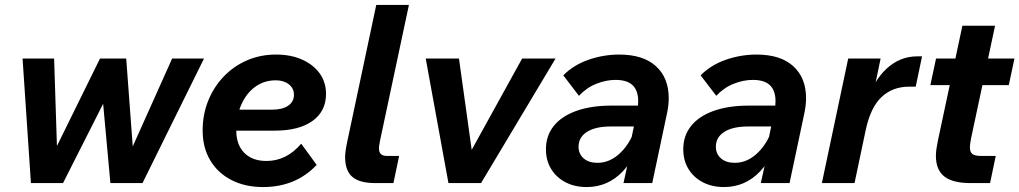

<svg xmlns="http://www.w3.org/2000/svg" viewBox="-20 -740 4120 776"><path d="M105 0 71.2 -503.5H198.7L212.2 -84.1H177.7L384.2 -503.5H490.1L521.3 -84.1H487.7L675.8 -503.5H804.6L555.9 0H426.2L391.1 -382.9H428.4L234.7 0Z M884.9 -212V-296.7H1078.5Q1121.1 -296.7 1144.5 -312.7Q1168 -328.7 1168 -357Q1168 -383.1 1147.4 -399.3Q1126.8 -415.4 1094.8 -415.4Q1048.2 -415.4 1012.2 -389.7Q976.3 -363.9 955.7 -318Q935 -272.1 935 -212.3Q935 -154.9 967.4 -122.2Q999.7 -89.4 1057.1 -89.4Q1137.8 -89.4 1197.4 -159.2L1259.9 -73.6Q1175.4 16 1043.2 16Q970.1 16 915 -12.6Q859.8 -41.1 829.4 -92.5Q799 -143.8 799 -212.6Q799 -277.3 821.7 -333.4Q844.3 -389.4 884.8 -431.3Q925.2 -473.2 979 -496.3Q1032.8 -519.5 1095.1 -519.5Q1155.6 -519.5 1200.9 -499.2Q1246.2 -479 1272 -443.4Q1297.7 -407.8 1297.7 -360.2Q1297.7 -290.4 1243 -251.2Q1188.3 -212 1090.6 -212Z M1383.7 -168.7 1500.7 -720H1632.7L1516 -171.8Q1514.3 -161.5 1513 -154.4Q1511.7 -147.2 1511.7 -140.4Q1511.7 -124.7 1519.5 -117.2Q1527.4 -109.8 1544.8 -109.8H1593.1L1570.1 0H1496.8Q1433.3 0 1404.1 -25.1Q1374.8 -50.1 1374.8 -105.7Q1374.8 -116.7 1377.1 -132.7Q1379.4 -148.7 1383.7 -168.7Z M1792.5 0 1700.6 -503.5H1835L1892.2 -93.2H1863.7L2090.3 -503.5H2225.4L1924.2 0Z M2499.9 0 2522.6 -102.8 2517.8 -113.4 2554.5 -288.8Q2567.3 -350.2 2546.6 -383.6Q2525.8 -417.1 2468 -417.1Q2429.9 -417.1 2390.3 -401.4Q2350.7 -385.7 2319.9 -352.8L2256.6 -435.5Q2297.9 -477.3 2358.4 -498.4Q2419 -519.5 2482.6 -519.5Q2579.7 -519.5 2631.2 -472.4Q2682.8 -425.4 2682.8 -343.3Q2682.8 -328.4 2680.8 -311.6Q2678.8 -294.8 2675.1 -278.5L2616.1 0ZM2451.7 -313.2H2567.9L2553.8 -228.8H2448.2Q2386.8 -228.8 2352.6 -207.1Q2318.3 -185.3 2318.3 -147.1Q2318.3 -118 2338.9 -100Q2359.5 -81.9 2394.9 -81.9Q2447.2 -81.9 2490.2 -125.1Q2533.3 -168.3 2553.8 -241.7L2580.7 -223.5Q2557.4 -111.2 2497.3 -47.6Q2437.2 16 2350.8 16Q2303.4 16 2266.3 -3Q2229.2 -22 2207.8 -56.6Q2186.5 -91.2 2186.5 -136.8Q2186.5 -191.3 2218 -230.8Q2249.4 -270.2 2309.1 -291.7Q2368.8 -313.2 2451.7 -313.2Z M3054.9 0 3077.6 -102.8 3072.8 -113.4 3109.5 -288.8Q3122.3 -350.2 3101.6 -383.6Q3080.8 -417.1 3023 -417.1Q2984.9 -417.1 2945.3 -401.4Q2905.7 -385.7 2874.9 -352.8L2811.6 -435.5Q2852.9 -477.3 2913.4 -498.4Q2974 -519.5 3037.6 -519.5Q3134.7 -519.5 3186.2 -472.4Q3237.8 -425.4 3237.8 -343.3Q3237.8 -328.4 3235.8 -311.6Q3233.8 -294.8 3230.1 -278.5L3171.1 0ZM3006.7 -313.2H3122.9L3108.8 -228.8H3003.2Q2941.8 -228.8 2907.6 -207.1Q2873.3 -185.3 2873.3 -147.1Q2873.3 -118 2893.9 -100Q2914.5 -81.9 2949.9 -81.9Q3002.2 -81.9 3045.2 -125.1Q3088.3 -168.3 3108.8 -241.7L3135.7 -223.5Q3112.4 -111.2 3052.3 -47.6Q2992.2 16 2905.8 16Q2858.4 16 2821.3 -3Q2784.2 -22 2762.8 -56.6Q2741.5 -91.2 2741.5 -136.8Q2741.5 -191.3 2773 -230.8Q2804.4 -270.2 2864.1 -291.7Q2923.8 -313.2 3006.7 -313.2Z M3301.7 0 3408.2 -503.5H3539.2L3501.1 -320.9H3481.4Q3509.7 -413.3 3563.5 -462.7Q3617.4 -512.2 3686.5 -512.2H3706.6L3681 -389.8H3655Q3587.8 -389.8 3543.1 -348Q3498.5 -306.2 3478.9 -214.3L3433.7 0Z M3771.2 -174.1 3869.7 -636H4001.7L3904.4 -179.1Q3902.4 -167.7 3901.2 -159.7Q3900 -151.7 3900 -144.7Q3900 -125.6 3910 -117.7Q3920 -109.8 3944.6 -109.8H4004.5L3981.5 0H3903.7Q3830.2 0 3796.4 -26.9Q3762.6 -53.8 3762.6 -110Q3762.6 -123.3 3764.9 -139.2Q3767.2 -155.2 3771.2 -174.1ZM3740.2 -395.9 3763.2 -503.5H4080.1L4057.2 -395.9Z"/></svg>

Font: Wix Madefor Text
Style: Italic
Weight: 400
Italic angle: -12°
Designer: Dalton Maag Ltd
Foundry: Dalton Maag Ltd
Version: Version 3.100